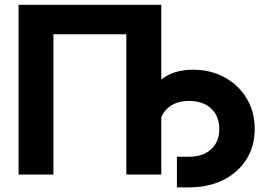

<svg xmlns="http://www.w3.org/2000/svg" viewBox="-20 -748 1145 823"><path d="M671.4 -727.5V0H521.5V-601.1H209V0H59.6V-727.5ZM738.3 55.2V-76.2H790.5Q850.1 -76.2 885 -108.2Q919.9 -140.1 919.9 -195.3Q919.9 -250.5 884.8 -283Q849.6 -315.4 790.5 -315.4Q730.5 -315.4 695.8 -281.7Q661.1 -248 661.1 -189.9H587.9Q587.9 -270.5 612.8 -328.6Q637.7 -386.7 686.8 -418Q735.8 -449.2 807.6 -449.2Q881.8 -449.2 941.7 -417Q1001.5 -384.8 1036.6 -327.4Q1071.8 -270 1071.8 -195.3Q1071.8 -120.6 1035.9 -64.2Q1000 -7.8 936.5 23.7Q873 55.2 790.5 55.2Z"/></svg>

Font: Inter 24pt
Style: Bold
Weight: 700
Designer: Rasmus Andersson
Foundry: rsms
Version: Version 4.001;git-66647c0bb